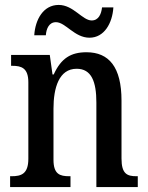

<svg xmlns="http://www.w3.org/2000/svg" viewBox="-20 -759 602 779"><path d="M343 -606C403 -606 436 -665 440 -729H394C391 -702 380 -676 352 -676C314 -676 278 -739 218 -739C156 -739 123 -680 119 -616H166C168 -643 179 -669 207 -669C246 -669 282 -606 343 -606ZM21 0H266V-44H261C223 -44 197 -52 197 -111V-318C197 -402 219 -480 291 -480C351 -480 371 -428 371 -343V0H539V-44H534C496 -44 473 -53 473 -116V-351C473 -487 422 -547 331 -547C268 -547 228 -523 198 -457H193L182 -536H25V-492H30C67 -492 95 -483 95 -425V-115C95 -53 66 -44 27 -44H21Z"/></svg>

Font: Noto Serif Condensed Medium
Style: Regular
Weight: 500
Width: 3
Designer: Monotype Design Team
Foundry: Monotype Imaging Inc.
Version: Version 2.015